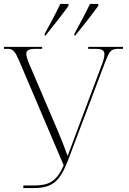

<svg xmlns="http://www.w3.org/2000/svg" viewBox="-20 -951 651 971"><path d="M206 -780V-771H210C248 -818 301 -885 326 -921V-931H285C263 -885 234 -830 206 -780ZM356 -780V-771H360C399 -818 451 -885 477 -921V-931H435C413 -885 384 -830 356 -780ZM98 0H153C254 0 287 -44 327 -148L511 -635C532 -688 538 -704 577 -704H602V-714H426V-704H456C494 -704 508 -699 508 -676C508 -660 501 -638 491 -613L390 -344C367 -281 341 -214 322 -162C306 -207 291 -245 269 -297L128 -627C120 -646 113 -666 113 -678C113 -698 126 -704 163 -704H193V-714H0V-704H17C46 -704 56 -691 75 -648L302 -115C265 -30 225 -13 149 -13H98Z"/></svg>

Font: Noto Serif Display SemiCondensed ExtraLight
Style: Regular
Weight: 200
Width: 4
Designer: Monotype Design Team
Foundry: Monotype Imaging Inc.
Version: Version 2.009